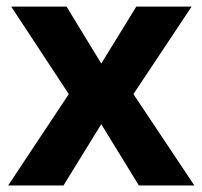

<svg xmlns="http://www.w3.org/2000/svg" viewBox="-20 -566 618 586"><path d="M4.9 0H173.8L289.1 -187L403.8 0H573.2L387.2 -278.8L564.9 -545.9H396L289.1 -372.1L183.1 -545.9H14.2L189.9 -278.8Z"/></svg>

Font: Sahel
Style: Bold
Weight: 700
Foundry: Saber Rastikerdar (saber.rastikerdar@gmail.com)
Version: Version 3.4.0